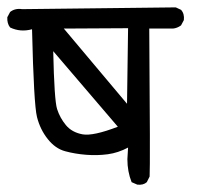

<svg xmlns="http://www.w3.org/2000/svg" viewBox="-30 -578 550 531"><path d="M349.6 -67.4 334 -74.2Q322.3 -103.5 322.3 -137.7L324.2 -169.9Q296.9 -155.3 268.1 -151.4Q239.3 -147.5 208.5 -149.9Q177.7 -152.3 150.4 -159.7Q123 -167 102.1 -193.4Q81.1 -219.7 72.3 -254.4Q63.5 -289.1 58.6 -497.1Q26.4 -488.3 -2 -502Q-10.7 -512.7 -9.8 -530.3L-2 -544.9Q11.7 -555.7 31.2 -552.7L456.1 -557.6L470.7 -550.8Q480.5 -540 478.5 -522.5L470.7 -507.8Q460 -500 448.2 -499H382.8Q385.7 -118.2 383.8 -89.8L376 -74.2Q366.2 -65.4 349.6 -67.4ZM295.9 -227.5 117.2 -436.5Q120.1 -300.8 127.9 -276.4Q135.7 -252 152.3 -231.9Q168.9 -211.9 198.2 -206.5Q227.5 -201.2 295.9 -227.5ZM324.2 -500 146.5 -499 321.3 -291Z"/></svg>

Font: JasonHandwriting2
Style: Regular
Weight: 400
Version: Version 1.05.10